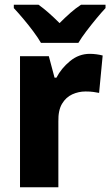

<svg xmlns="http://www.w3.org/2000/svg" viewBox="-20 -786 463 806"><path d="M357 -560Q371 -560 385.5 -558Q400 -556 411 -553L396 -396Q386 -398 372.5 -400Q359 -402 339 -402Q310 -402 283.5 -390Q257 -378 240.5 -350.5Q224 -323 225 -276V0H64V-550H185L209 -460H217Q237 -499 274 -529.5Q311 -560 357 -560ZM152 -606Q140 -627 119.5 -654.5Q99 -682 77 -708Q55 -734 38 -752V-766H142Q164 -750 185 -731.5Q206 -713 230 -689Q254 -713 275.5 -732Q297 -751 320 -766H423V-752Q406 -734 384.5 -708Q363 -682 342.5 -655Q322 -628 309 -606Z"/></svg>

Font: Noto Sans Khmer UI SemiCondensed ExtraBold
Style: Regular
Weight: 800
Width: 4
Designer: Danh Hong and the Monotype Design Team
Foundry: Monotype Imaging Inc.
Version: Version 2.002; ttfautohint (v1.8.4.7-5d5b)